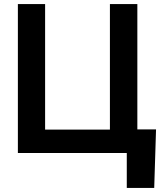

<svg xmlns="http://www.w3.org/2000/svg" viewBox="-20 -750 820 945"><path d="M604 175V3H68V-730H202V-112H521V-730H656V-113H748L739 175Z"/></svg>

Font: Sinter Bold
Style: Regular
Weight: 700
Foundry: Adobe & rsms
Version: Version 1.000